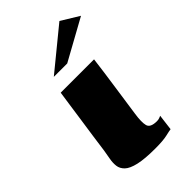

<svg xmlns="http://www.w3.org/2000/svg" viewBox="-189 -660 729 729"><g transform="rotate(-45 175.5 -295.0)"><path d="M269 -399Q261 -335 251.5 -271Q242 -207 233 -143Q227 -103 232 -83.5Q237 -64 272 -64Q280 -64 286.5 -66.5Q293 -69 295 -70L287 -6Q279 -5 257.5 0Q236 5 194 5Q138 5 105.5 -2.5Q73 -10 59 -23.5Q45 -37 43 -54Q41 -71 44.5 -89.5Q48 -108 51 -127Q55 -156 60.5 -195.5Q66 -235 72 -274.5Q78 -314 82.5 -347.5Q87 -381 90 -399Q135 -399 179.5 -399Q224 -399 269 -399ZM114 -460 279 -595 351 -551 186 -460Z"/></g></svg>

Font: Genos ExtraBold
Style: Italic
Weight: 800
Italic angle: -8°
Version: Version 1.010